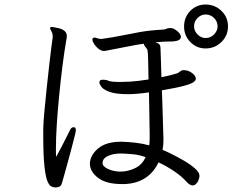

<svg xmlns="http://www.w3.org/2000/svg" viewBox="-20 -821 1040 848"><path d="M987 -704Q987 -664 958 -635.5Q929 -607 888 -607Q848 -607 820.5 -635.5Q793 -664 793 -704Q793 -745 820.5 -773Q848 -801 888 -801Q929 -801 958 -773Q987 -745 987 -704ZM941 -704Q941 -726 925.5 -741.5Q910 -757 888 -757Q868 -757 852.5 -741.5Q837 -726 837 -704Q837 -685 852.5 -669Q868 -653 888 -653Q910 -653 925.5 -669Q941 -685 941 -704ZM308 -259Q315 -258 315 -244Q315 -240 309 -216.5Q303 -193 294.5 -160.5Q286 -128 277 -95.5Q268 -63 261.5 -40Q255 -17 254 -14Q251 -1 243 3Q235 7 226 7Q216 7 206.5 2.5Q197 -2 189 -22Q181 -42 176 -89.5Q171 -137 171 -222V-255Q172 -286 176.5 -333.5Q181 -381 186.5 -434Q192 -487 197.5 -534.5Q203 -582 207 -614Q211 -646 212 -650Q213 -653 213 -658Q213 -665 212 -669Q211 -677 206 -685Q201 -693 201 -697V-698Q202 -702 210 -702Q210 -702 220 -700.5Q230 -699 243 -695.5Q256 -692 265.5 -684Q275 -676 275 -662Q275 -658 274.5 -653.5Q274 -649 273 -645Q264 -594 256 -530.5Q248 -467 241.5 -401Q235 -335 231 -274Q227 -213 227 -166Q227 -156 227 -146Q227 -136 228 -128Q240 -150 253 -175Q266 -200 276 -220Q286 -240 289 -246Q295 -259 304 -259ZM520 -8Q448 -8 412.5 -36Q377 -64 377 -98V-99Q378 -135 413 -165Q448 -195 515 -195H520Q549 -194 579.5 -190.5Q610 -187 639 -179Q641 -192 641 -205.5Q641 -219 641 -232L638 -413Q610 -409 586.5 -407Q563 -405 547 -405Q492 -405 464.5 -415Q437 -425 428 -437.5Q419 -450 419 -456Q419 -462 422 -466Q427 -469 435 -469Q449 -469 457 -465Q469 -459 509 -459Q528 -459 556 -460.5Q584 -462 636 -470Q635 -512 634.5 -546Q634 -580 632 -597Q631 -604 623.5 -612Q616 -620 615 -628Q580 -623 546.5 -616Q513 -609 469 -601Q461 -600 453.5 -598Q446 -596 439 -596Q427 -596 415 -605.5Q403 -615 395.5 -627Q388 -639 388 -647Q388 -652 393 -654Q394 -655 397 -655Q403 -655 410 -652Q417 -649 427 -649Q428 -649 429 -649L433 -650Q434 -650 435 -650Q479 -656 517.5 -664Q556 -672 598.5 -679.5Q641 -687 696 -690Q707 -690 714 -693.5Q721 -697 731 -697H736Q747 -696 760.5 -685.5Q774 -675 778 -664Q778 -664 778 -663L779 -660Q779 -660 779 -659Q779 -649 769.5 -644Q760 -639 744 -638Q722 -638 702.5 -637Q683 -636 666 -634Q680 -630 684.5 -624.5Q689 -619 689 -604Q689 -597 690.5 -562Q692 -527 693 -480Q718 -485 737 -490Q756 -495 762 -497Q771 -501 775.5 -505.5Q780 -510 788 -511H792Q810 -511 825.5 -500.5Q841 -490 844 -479Q844 -478 844.5 -476.5Q845 -475 845 -473Q845 -467 836.5 -459.5Q828 -452 796.5 -443Q765 -434 695 -422Q696 -395 697 -368L701 -236Q701 -229 701.5 -221Q702 -213 702 -205Q702 -194 701 -182Q700 -170 698 -159Q707 -156 732.5 -143.5Q758 -131 788 -114Q818 -97 839.5 -78.5Q861 -60 861 -45Q861 -35 855 -21Q851 -14 845 -8Q839 -2 830 -2Q819 -2 804 -18Q784 -41 751 -63.5Q718 -86 680 -104Q659 -59 621 -34.5Q583 -10 529 -8ZM512 -63Q544 -63 576 -78Q608 -93 623 -127Q595 -137 569.5 -139.5Q544 -142 518 -143H514Q480 -143 456.5 -132Q433 -121 433 -101Q433 -86 456.5 -75Q480 -64 509 -63Z"/></svg>

Font: Klee One SemiBold
Style: Regular
Weight: 600
Designer: Fontworks Inc.
Foundry: Fontworks Inc.
Version: Version 1.00;January 12, 2022;FontCreator 13.0.0.2683 64-bit